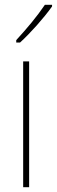

<svg xmlns="http://www.w3.org/2000/svg" viewBox="-20 -784 238 804"><path d="M198 -757V-764H168C135 -715 93 -665 48 -616V-606H64C107 -645 164 -709 198 -757ZM102 0V-527H77V0Z"/></svg>

Font: Noto Sans Myanmar UI Condensed Thin
Style: Regular
Weight: 100
Width: 3
Designer: Monotype Design Team
Foundry: Monotype Imaging Inc.
Version: Version 2.103